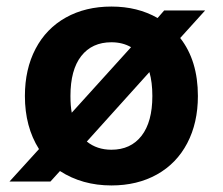

<svg xmlns="http://www.w3.org/2000/svg" viewBox="-20 -554 680 586"><path d="M530 -438Q584 -369 584 -261Q584 -179 551.5 -117Q519 -55 459 -21.5Q399 12 320 12Q231 12 163 -32L134 0H9L99 -99Q56 -167 56 -261Q56 -343 88.5 -405Q121 -467 181 -500.5Q241 -534 320 -534Q400 -534 461 -499L481 -522H606ZM199 -210 380 -410Q354 -425 320 -425Q261 -425 228 -383Q195 -341 195 -261Q195 -231 199 -210ZM436 -334 245 -122Q276 -97 320 -97Q379 -97 412 -139.5Q445 -182 445 -261Q445 -303 436 -334Z"/></svg>

Font: AmikoBold
Style: Bold
Weight: 700
Designer: Pablo Impallari, Rodrigo Fuenzalida, Andres Torresi
Foundry: Impallari Type
Version: Version 1.000; ttfautohint (v1.3)